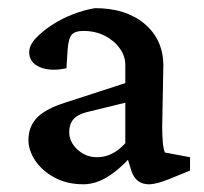

<svg xmlns="http://www.w3.org/2000/svg" viewBox="-20 -451 509 478"><path d="M187.5 7.8Q146.5 7.8 115.2 -9.3Q84 -26.4 67.4 -51.8Q50.8 -77.1 50.8 -102.5Q50.8 -135.7 71.8 -157.7Q92.8 -179.7 141.6 -195.3L292 -244.1V-289.1Q292 -311.5 277.8 -331.1Q263.7 -350.6 240.2 -362.3Q216.8 -374 187.5 -374Q167 -374 158.7 -364.7Q150.4 -355.5 148.4 -328.1L145.5 -281.2Q106.4 -272.5 79.6 -283.7Q52.7 -294.9 52.7 -321.3Q52.7 -337.9 68.8 -355.5Q85 -373 109.9 -389.2Q134.8 -405.3 163.1 -416Q191.4 -426.8 216.8 -430.7Q293 -430.7 339.4 -392.1Q385.7 -353.5 386.7 -290L383.8 -135.7Q383.8 -114.3 385.3 -97.2Q386.7 -80.1 390.6 -71.3L453.1 -59.6V-26.4L400.4 -4.9Q385.7 1 373 4.4Q360.4 7.8 350.6 7.8Q317.4 7.8 306.6 -27.3L293.9 -68.4L310.5 -66.4Q279.3 -30.3 248.5 -11.2Q217.8 7.8 187.5 7.8ZM221.7 -59.6Q241.2 -59.6 258.8 -68.4Q276.4 -77.1 292 -94.7V-195.3L196.3 -171.9Q172.9 -166 162.6 -153.8Q152.3 -141.6 152.3 -122.1Q152.3 -97.7 172.9 -78.6Q193.4 -59.6 221.7 -59.6Z"/></svg>

Font: Crimson Pro ExtraLight Medium
Style: Regular
Weight: 500
Version: Version 1.002